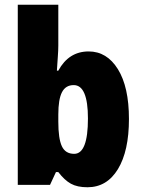

<svg xmlns="http://www.w3.org/2000/svg" viewBox="-20 -780 600 810"><path d="M226 -588Q226 -568 224 -541.5Q222 -515 220 -482H226Q270 -563 354 -563Q431 -563 477.5 -488Q524 -413 524 -278Q524 -143 477.5 -66.5Q431 10 349 10Q306 10 279 -5Q252 -20 226 -54H216L191 0H55V-760H226ZM291 -421Q257 -421 241.5 -391Q226 -361 226 -297V-267Q226 -195 241 -163Q256 -131 293 -131Q351 -131 351 -280Q351 -421 291 -421Z"/></svg>

Font: Noto Sans Khmer UI Condensed Black
Style: Regular
Weight: 900
Width: 3
Designer: Danh Hong and the Monotype Design Team
Foundry: Monotype Imaging Inc.
Version: Version 2.002; ttfautohint (v1.8.4.7-5d5b)